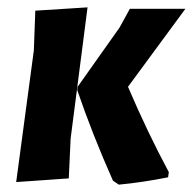

<svg xmlns="http://www.w3.org/2000/svg" viewBox="-20 -491 524 522"><path d="M24 4 72 -354 76 -462 218 -471 172 -114 167 -6ZM484 -467 328 -255Q381 -131 439 -23L437 -9Q367 5 303 11L287 0Q231 -126 190 -246L191 -255L305 -416L333 -467Z"/></svg>

Font: Alegreya Sans SC ExtraBold
Style: Italic
Weight: 800
Italic angle: -7°
Designer: Juan Pablo del Peral
Foundry: Huerta Tipografica
Version: Version 2.007